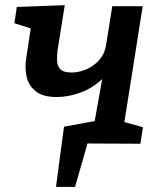

<svg xmlns="http://www.w3.org/2000/svg" viewBox="-20 -556 621 744"><path d="M197 168 228 -65 347 -87 376 -250Q340 -215 292.5 -197.5Q245 -180 200 -180Q145 -180 117.5 -203Q90 -226 83 -259.5Q76 -293 81 -326L99 -446L36 -466L45 -529L231 -536L203 -361Q201 -343 201 -323Q201 -303 213 -289Q225 -275 257 -275Q286 -275 315 -287.5Q344 -300 365 -324Q386 -348 391 -381L415 -532H533L462 -83L534 -63L524 1L319 0L271 168Z"/></svg>

Font: Bitter SemiBold
Style: Italic
Weight: 600
Italic angle: -9°
Designer: Sol Matas, and Bitter project Authors
Foundry: Sol Matas
Version: Version 2.001